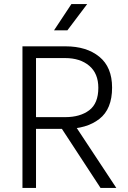

<svg xmlns="http://www.w3.org/2000/svg" viewBox="-20 -929 632 949"><path d="M91 0V-700H304Q408 -700 471 -648.5Q534 -597 534 -496Q534 -390 471 -341Q408 -292 304 -292H122V-350H302Q376 -350 421 -384Q466 -418 466 -495Q466 -566 421 -604Q376 -642 302 -642H130L158 -668V0ZM477 0 267 -321H343L555 0ZM247 -779 333 -909H411L313 -779Z"/></svg>

Font: SUSE Light
Style: Regular
Weight: 300
Designer: Rene Bieder
Foundry: SUSE
Version: Version 1.000